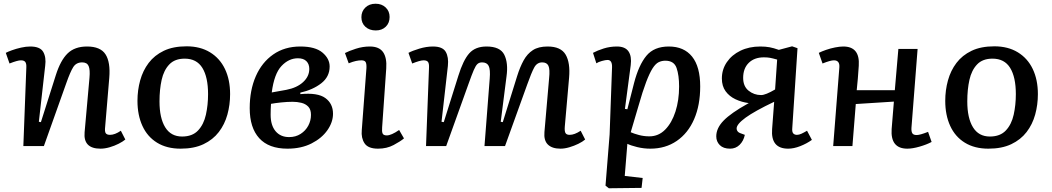

<svg xmlns="http://www.w3.org/2000/svg" viewBox="-20 -782 5633 1028"><path d="M651 -35Q638 -24 615.5 -12.5Q593 -1 567 6.5Q541 14 518 14Q425 14 433 -74L459 -365Q463 -409 454.5 -428.5Q446 -448 420 -448Q388 -448 372 -422.5Q356 -397 335 -337L215 0H105L121 -421Q122 -441 115.5 -450Q109 -459 92 -459Q74 -459 31 -442L11 -499Q22 -505 44 -513Q66 -521 92.5 -527Q119 -533 142 -533Q195 -533 211.5 -504Q228 -475 222 -430L188 -130L199 -128L279 -380Q304 -459 342 -496Q380 -533 446 -533Q518 -533 545 -491Q572 -449 565 -365L543 -103Q540 -78 546 -69Q552 -60 569 -60Q595 -60 627 -82Z M947 14Q873 14 821 -18Q769 -50 742.5 -108Q716 -166 716 -242Q716 -299 730.5 -351.5Q745 -404 776 -445Q807 -486 857 -510Q907 -534 979 -534Q1052 -534 1104.5 -502Q1157 -470 1184.5 -412.5Q1212 -355 1212 -278Q1212 -221 1197.5 -168.5Q1183 -116 1151.5 -75Q1120 -34 1069.5 -10Q1019 14 947 14ZM955 -51Q1010 -51 1040.5 -83.5Q1071 -116 1082.5 -168Q1094 -220 1094 -278Q1094 -369 1063.5 -418.5Q1033 -468 969 -468Q916 -468 886.5 -437Q857 -406 845.5 -354.5Q834 -303 834 -239Q834 -150 864.5 -100.5Q895 -51 955 -51Z M1519 14Q1419 14 1368 -42Q1317 -98 1317 -203Q1317 -299 1349.5 -373.5Q1382 -448 1443 -490.5Q1504 -533 1588 -533Q1668 -533 1706.5 -500.5Q1745 -468 1745 -426Q1745 -371 1700 -336Q1655 -301 1588 -286V-278Q1681 -287 1722 -257Q1763 -227 1763 -173Q1763 -128 1733 -85Q1703 -42 1648 -14Q1593 14 1519 14ZM1435 -287 1513 -301Q1570 -312 1603 -342.5Q1636 -373 1636 -413Q1636 -439 1620.5 -454.5Q1605 -470 1575 -470Q1526 -470 1487 -428.5Q1448 -387 1435 -287ZM1528 -48Q1563 -48 1589.5 -65Q1616 -82 1630.5 -109Q1645 -136 1645 -167Q1645 -196 1630.5 -211Q1616 -226 1593.5 -231.5Q1571 -237 1547 -237Q1518 -237 1485 -233.5Q1452 -230 1431 -226Q1430 -211 1429.5 -196.5Q1429 -182 1429 -168Q1429 -111 1455.5 -79.5Q1482 -48 1528 -48Z M1915 -690Q1915 -721 1936 -741.5Q1957 -762 1991 -762Q2024 -762 2045 -742Q2066 -722 2066 -691Q2066 -659 2045.5 -639Q2025 -619 1992 -619Q1958 -619 1936.5 -638.5Q1915 -658 1915 -690ZM1942 -418Q1943 -441 1937.5 -450Q1932 -459 1915 -459Q1902 -459 1885.5 -455.5Q1869 -452 1847 -443L1827 -498Q1848 -509 1885 -521Q1922 -533 1960 -533Q2010 -533 2031 -503Q2052 -473 2048 -416L2026 -100Q2024 -78 2028.5 -67.5Q2033 -57 2051 -57Q2075 -57 2117 -86L2143 -41Q2124 -25 2087.5 -5.5Q2051 14 2004 14Q1951 14 1932 -14.5Q1913 -43 1917 -85Z M2602 -361Q2606 -410 2596.5 -429Q2587 -448 2561 -448Q2546 -448 2536.5 -439.5Q2527 -431 2516.5 -406.5Q2506 -382 2489 -334L2369 0H2261L2277 -420Q2278 -442 2271.5 -450.5Q2265 -459 2248 -459Q2238 -459 2222.5 -454.5Q2207 -450 2187 -442L2167 -499Q2187 -510 2225 -521.5Q2263 -533 2298 -533Q2350 -533 2366.5 -504.5Q2383 -476 2378 -429L2344 -130L2356 -128L2434 -376Q2460 -460 2492.5 -496.5Q2525 -533 2585 -533Q2658 -533 2680 -489Q2702 -445 2692 -373L2661 -130L2672 -128L2749 -375Q2764 -423 2783.5 -458.5Q2803 -494 2833 -513.5Q2863 -533 2912 -533Q2983 -533 3008.5 -489.5Q3034 -446 3027 -366L3004 -104Q3002 -80 3007.5 -70Q3013 -60 3030 -60Q3056 -60 3089 -82L3113 -35Q3099 -23 3076.5 -12Q3054 -1 3028.5 6.5Q3003 14 2981 14Q2936 14 2913.5 -8Q2891 -30 2895 -75L2920 -363Q2925 -411 2916.5 -429.5Q2908 -448 2883 -448Q2855 -448 2840 -420Q2825 -392 2803 -330L2684 0H2574Z M3257 -422Q3258 -461 3233 -461Q3222 -461 3202.5 -455.5Q3183 -450 3173 -443L3155 -499Q3179 -512 3212.5 -522.5Q3246 -533 3283 -533Q3327 -533 3345 -507Q3363 -481 3357 -433L3326 -199L3339 -197L3375 -338Q3400 -434 3441 -483.5Q3482 -533 3561 -533Q3642 -533 3685.5 -479Q3729 -425 3729 -319Q3729 -219 3696.5 -144Q3664 -69 3603.5 -27.5Q3543 14 3462 14Q3426 14 3391.5 5.5Q3357 -3 3339 -12L3325 160L3421 171L3415 224L3240 226L3222 212L3244 -62ZM3542 -457Q3523 -457 3506.5 -449Q3490 -441 3474 -416Q3458 -391 3439.5 -342.5Q3421 -294 3398 -213L3357 -74Q3375 -66 3401.5 -59Q3428 -52 3457 -52Q3506 -52 3541.5 -88Q3577 -124 3596.5 -184.5Q3616 -245 3616 -319Q3616 -379 3602.5 -418Q3589 -457 3542 -457Z M4125 -237Q4020 -187 3972 -152Q3924 -117 3924 -94Q3924 -87 3928 -80.5Q3932 -74 3941 -70L3968 -60Q3961 -27 3940 -6.5Q3919 14 3889 14Q3853 14 3834 -5Q3815 -24 3815 -52Q3815 -96 3854.5 -136.5Q3894 -177 3982 -226L3989 -230Q3951 -235 3918 -250.5Q3885 -266 3865 -293.5Q3845 -321 3845 -362Q3845 -410 3871.5 -449Q3898 -488 3944.5 -510.5Q3991 -533 4051 -533Q4079 -533 4100.5 -529Q4122 -525 4150 -515L4221 -534L4250 -524L4222 -97Q4220 -76 4227 -68Q4234 -60 4247 -60Q4258 -60 4271 -66Q4284 -72 4301 -82L4327 -33Q4299 -13 4264.5 0.5Q4230 14 4200 14Q4106 14 4114 -91ZM4141 -463Q4116 -470 4102.5 -472.5Q4089 -475 4070 -475Q4019 -475 3989 -445.5Q3959 -416 3959 -365Q3959 -320 3988 -296.5Q4017 -273 4055 -273Q4079 -273 4130 -303Z M4766 -238 4562 -225 4544 0H4441L4474 -421Q4477 -459 4445 -459Q4426 -459 4384 -442L4364 -499Q4380 -507 4403 -515Q4426 -523 4451 -528Q4476 -533 4495 -533Q4585 -533 4578 -430Q4576 -396 4573 -361.5Q4570 -327 4567 -299H4771L4790 -520H4893L4860 -97Q4859 -77 4865 -68Q4871 -59 4888 -59Q4906 -59 4949 -76L4968 -22Q4942 -8 4904 3Q4866 14 4838 14Q4747 14 4754 -91Z M5272 14Q5198 14 5146 -18Q5094 -50 5067.5 -108Q5041 -166 5041 -242Q5041 -299 5055.5 -351.5Q5070 -404 5101 -445Q5132 -486 5182 -510Q5232 -534 5304 -534Q5377 -534 5429.5 -502Q5482 -470 5509.5 -412.5Q5537 -355 5537 -278Q5537 -221 5522.5 -168.5Q5508 -116 5476.5 -75Q5445 -34 5394.5 -10Q5344 14 5272 14ZM5280 -51Q5335 -51 5365.5 -83.5Q5396 -116 5407.5 -168Q5419 -220 5419 -278Q5419 -369 5388.5 -418.5Q5358 -468 5294 -468Q5241 -468 5211.5 -437Q5182 -406 5170.5 -354.5Q5159 -303 5159 -239Q5159 -150 5189.5 -100.5Q5220 -51 5280 -51Z"/></svg>

Font: Literata 7pt Medium
Style: Italic
Weight: 500
Italic angle: -2°
Designer: Latin by Veronika Burian and Jose Scaglione. Greek by Irene Vlachou. Cyrillic by Vera Evstafieva
Foundry: TypeTogether
Version: Version 3.002